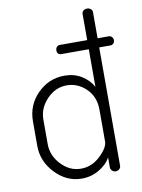

<svg xmlns="http://www.w3.org/2000/svg" viewBox="-87 -825 656 890"><g transform="rotate(-10 241.5 -380.0)"><path d="M386 -766Q396 -766 403 -760Q410 -754 410 -745V-622H463Q471 -622 477 -615.5Q483 -609 483 -600Q483 -591 477 -585Q471 -579 463 -579H410V-22Q410 -13 403 -6.5Q396 0 386 0Q376 0 369 -7Q362 -14 362 -22V-70Q345 -38 307.5 -16Q270 6 226 6Q155 6 101.5 -50Q48 -106 48 -179V-295Q48 -371 101 -424.5Q154 -478 228 -478Q274 -478 308.5 -456.5Q343 -435 361 -402V-579H232Q212 -579 212 -600Q212 -609 217.5 -615.5Q223 -622 232 -622H361V-745Q361 -754 368 -760Q375 -766 386 -766ZM97 -295V-179Q97 -125 137 -82.5Q177 -40 230 -40Q281 -40 321 -78Q361 -116 361 -145V-295Q361 -356 321.5 -394Q282 -432 231 -432Q177 -432 137 -390Q97 -348 97 -295Z"/></g></svg>

Font: Dosis
Style: Light
Weight: 300
Designer: Edgar Tolentino, Pablo Impallari, Igino Marini
Foundry: Edgar Tolentino, Pablo Impallari, Igino Marini
Version: Version 1.007